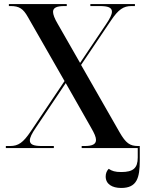

<svg xmlns="http://www.w3.org/2000/svg" viewBox="-20 -734 720 952"><path d="M9 0H247V-10H188C147 -10 128 -17 128 -38C128 -52 138 -72 157 -100L306 -322L431 -102C449 -71 456 -54 456 -40C456 -19 438 -10 400 -10H385V0H663V47C663 100 640 119 581 119C551 119 535 114 519 103C510 112 504 125 504 141C504 179 536 198 581 198C659 198 673 148 673 62V-10H665C624 -10 604 -24 573 -78L382 -412L530 -632C567 -687 592 -704 632 -704H649V-714H428V-704H474C515 -704 535 -697 535 -676C535 -662 525 -642 506 -614L377 -422L266 -616C251 -641 243 -662 243 -675C243 -695 260 -704 299 -704H311V-714H24V-704H33C75 -704 95 -691 118 -650L300 -332L132 -82C95 -27 71 -10 30 -10H9Z"/></svg>

Font: Noto Serif Display Medium
Style: Regular
Weight: 500
Designer: Monotype Design Team
Foundry: Monotype Imaging Inc.
Version: Version 2.009